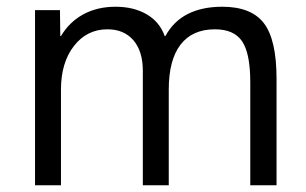

<svg xmlns="http://www.w3.org/2000/svg" viewBox="-20 -550 909 570"><path d="M84 0V-520H158L159 -443H161Q186 -485 227.5 -507.5Q269 -530 323 -530Q377 -530 415.5 -507.5Q454 -485 469 -443H471Q495 -487 537.5 -508.5Q580 -530 640 -530Q726 -530 763.5 -481Q801 -432 801 -316V0H723V-306Q723 -391 699 -427Q675 -463 618 -463Q551 -463 516 -417.5Q481 -372 481 -284V0H404V-340Q404 -398 376 -430.5Q348 -463 299 -463Q238 -463 199.5 -413.5Q161 -364 161 -284V0Z"/></svg>

Font: M PLUS 2
Style: Regular
Weight: 400
Designer: Coji Morishita
Foundry: UNDERFOREST DESIGN
Version: Version 1.001